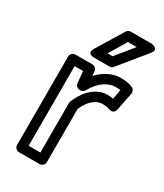

<svg xmlns="http://www.w3.org/2000/svg" viewBox="-193 -820 786 921"><g transform="rotate(30 200.0 -359.5)"><path d="M98 -25V-466H145L151 -402C152 -389 164 -379 176 -379H180C189 -379 198 -385 202 -392C234 -451 279 -478 319 -478C330 -478 339 -477 346 -476L336 -423C326 -425 316 -426 304 -426C252 -426 198 -389 165 -309C164 -306 163 -303 163 -300V-25ZM48 0C48 11 58 25 73 25H188C199 25 213 15 213 0V-295C240 -358 278 -376 304 -376C323 -376 332 -374 348 -369C368 -363 378 -377 380 -388L400 -488C402 -498 397 -511 386 -516C367 -525 346 -528 319 -528C274 -528 231 -506 195 -468L193 -493C192 -505 181 -516 168 -516H73C62 -516 48 -506 48 -491ZM310 -694 232 -598H204L262 -694ZM382 -703C413 -741 363 -744 363 -744H248C239 -744 232 -739 227 -732L138 -586C113 -546 159 -548 159 -548H244C251 -548 258 -551 263 -557Z"/></g></svg>

Font: Falling Sky
Style: Ou
Weight: 400
Designer: Paul D. Hunt
Foundry: Adobe Systems Incorporated
Version: Version 1.02